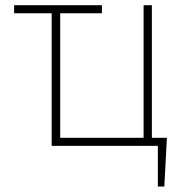

<svg xmlns="http://www.w3.org/2000/svg" viewBox="-20 -550 696 724"><path d="M364.3 -500H207V-30.3H521.5V-530.3H552.7V-30.3H609.4L599.6 153.3H575.2V0H174.8V-500H33.2V-530.3H364.3Z"/></svg>

Font: Pretendard GOV Thin
Style: Regular
Weight: 100
Designer: Base glyphs from Inter by Rasmus Andersson; Hangeul glyphs from Noto Sans CJK(Source Han Sans) by Jang Soo-young and Kan
Foundry: Kil Hyung-jin
Version: Version 1.309